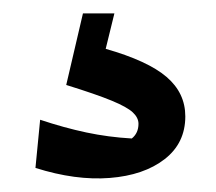

<svg xmlns="http://www.w3.org/2000/svg" viewBox="-20 -35 323 287"><path d="M104 -15H151L138 38Q201 56 229 80Q257 104 257 139Q257 179 226 203Q195 227 144 231Q93 235 33 216L40 144Q76 156 109 163Q142 170 177 172Q187 164 187 150Q187 141 178.5 133Q170 125 147 115.5Q124 106 79 92Z"/></svg>

Font: Piazzolla SC SemiBold
Style: Regular
Weight: 600
Designer: Juan Pablo del Peral
Foundry: Huerta Tipografica
Version: Version 1.330